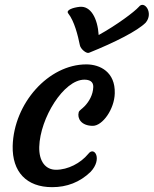

<svg xmlns="http://www.w3.org/2000/svg" viewBox="-20 -773 639 798"><path d="M32.7 -166.5C30.3 -59.1 89.8 4.9 196.8 4.9C257.8 4.9 312 -15.6 356.4 -58.6C407.2 -112.3 372.1 -167.5 346.7 -133.3C314.9 -94.7 262.2 -67.4 212.9 -67.4C169.4 -67.4 141.6 -102.1 143.1 -162.6C146.5 -281.7 244.6 -441.9 330.6 -441.9C352.1 -441.9 368.2 -434.1 367.7 -411.6C366.7 -377.9 349.1 -350.1 333 -333C320.3 -319.3 309.1 -314.5 307.1 -306.2C300.3 -281.2 317.4 -250 365.7 -250C406.2 -250 455.6 -319.3 457 -385.3C459.5 -473.6 396 -505.4 338.9 -505.4C181.6 -505.4 37.6 -343.8 32.7 -166.5ZM350.1 -553.7C459.5 -597.7 551.8 -645 585.4 -678.7C619.6 -718.8 579.6 -773.9 557.1 -744.6C539.1 -724.1 465.3 -668.9 390.1 -627.4C385.7 -696.3 357.4 -749.5 311 -744.6C283.7 -741.7 253.4 -731.4 263.2 -717.8C289.1 -685.1 303.7 -626 312 -585C314.9 -569.3 339.4 -548.8 350.1 -553.7Z"/></svg>

Font: Courgette
Style: Regular
Weight: 400
Designer: Karolina Lach
Foundry: Karolina Lach
Version: Version 1.002